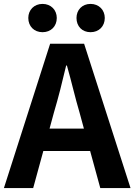

<svg xmlns="http://www.w3.org/2000/svg" viewBox="-24 -964 689 984"><path d="M440 -799C483 -799 513 -829 513 -872C513 -913 483 -944 440 -944C397 -944 368 -913 368 -872C368 -829 397 -799 440 -799ZM194 -799C237 -799 267 -829 267 -872C267 -913 237 -944 194 -944C151 -944 121 -913 121 -872C121 -829 151 -799 194 -799ZM490 0H645L407 -740H233L-4 0H146L198 -190H438ZM230 -305 252 -386C275 -463 296 -547 315 -628H319C342 -548 361 -463 384 -386L406 -305Z"/></svg>

Font: Spoqa Han Sans Neo Bold
Style: Bold
Weight: 700
Designer: [Spoqa Han Sans Neo] Dong-huui Kim  Younghwa Kang  Yujin Lee  [Noto Sans] Ryoko NISHIZUKA  (kana & ideographs); Paul D. 
Foundry: Spoqa (http://www.spoqa-han-sans.com)
Version: Version 1.000